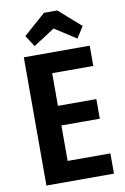

<svg xmlns="http://www.w3.org/2000/svg" viewBox="-98 -958 660 1014"><g transform="rotate(-10 232.0 -450.5)"><path d="M66.4 0H428.7V-108.6H199.4V-298.7H405.3V-403.9H199.4V-579.1H419.9V-687.7H66.4ZM212.1 -900.7 94.1 -796.7 132.9 -736 247.7 -810.1 362.6 -736 401.3 -796.7 283.3 -900.7Z"/></g></svg>

Font: Secuela Black
Style: Regular
Weight: 900
Designer: Fernando Haro
Foundry: deFharo
Version: Version 1.704